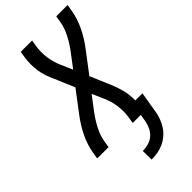

<svg xmlns="http://www.w3.org/2000/svg" viewBox="-293 -801 1090 1090"><g transform="rotate(-45 251.5 -256.0)"><path d="M220 223 219 153Q241 153 263.5 147Q286 141 304.5 126Q323 111 333.5 89.5Q344 68 348 46L356 0H291L297 -37Q304 -82 298 -126Q292 -170 275 -209L243 -282L181 -200Q153 -163 131.5 -121.5Q110 -80 103 -37L97 0H6L12 -37Q21 -93 47 -147Q73 -201 110 -249L204 -373L152 -495Q141 -518 133 -542Q125 -566 121 -592Q117 -618 117 -644.5Q117 -671 121 -698L127 -735H218L212 -698Q205 -653 211 -609Q217 -565 234 -526L266 -453L328 -535Q356 -572 377.5 -613.5Q399 -655 406 -698L412 -735H503L497 -698Q488 -642 462 -588Q436 -534 399 -486L305 -362L357 -240Q373 -203 383 -163Q393 -123 392 -80H449L428 46Q424 70 415.5 93.5Q407 117 393 138.5Q379 160 359 177Q339 194 315.5 204.5Q292 215 268 219Q244 223 220 223Z"/></g></svg>

Font: Iosevka Term Curly Medium
Style: Italic
Weight: 500
Italic angle: -9°
Designer: Belleve Invis
Foundry: Belleve Invis
Version: Version 32.3.0